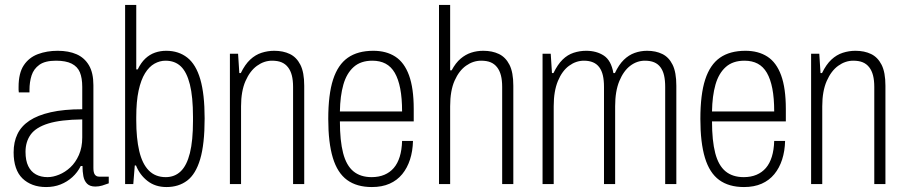

<svg xmlns="http://www.w3.org/2000/svg" viewBox="-20 -743 3651 775"><path d="M166 12Q136 12 112 3Q88 -6 70.5 -23Q53 -40 44 -66.5Q35 -93 35 -128Q35 -170 50.5 -202Q66 -234 99 -256Q132 -278 185 -290Q238 -302 312 -302V-392Q312 -428 302.5 -451Q293 -474 269.5 -486Q246 -498 206 -498Q162 -498 139 -481.5Q116 -465 107.5 -438.5Q99 -412 99 -380V-370H56Q55 -375 55 -380Q55 -385 55 -392Q55 -448 76 -479.5Q97 -511 133 -524.5Q169 -538 213 -538Q257 -538 289 -524Q321 -510 339 -479.5Q357 -449 357 -399V-65Q357 -46 363 -38Q369 -30 380 -30H419V-3Q406 2 392.5 6Q379 10 365 10Q343 10 331.5 -1.5Q320 -13 316.5 -32Q313 -51 313 -73H306Q293 -47 272 -28Q251 -9 224.5 1.5Q198 12 166 12ZM172 -28Q194 -28 218.5 -38Q243 -48 264 -67.5Q285 -87 298.5 -117.5Q312 -148 312 -188V-261Q225 -260 175 -244.5Q125 -229 104 -200Q83 -171 83 -130Q83 -95 94 -72.5Q105 -50 125 -39Q145 -28 172 -28Z M652 12Q607 12 575.5 -12.5Q544 -37 529 -75H524L518 0H485V-723H530V-463H536Q549 -490 566.5 -506.5Q584 -523 605.5 -530.5Q627 -538 651 -538Q701 -538 736 -510.5Q771 -483 788.5 -423Q806 -363 806 -265Q806 -161 788 -100.5Q770 -40 735.5 -14Q701 12 652 12ZM649 -28Q685 -28 709.5 -51.5Q734 -75 746.5 -125Q759 -175 759 -255V-271Q759 -352 746.5 -402Q734 -452 710 -475Q686 -498 648 -498Q625 -498 603.5 -486Q582 -474 565.5 -447.5Q549 -421 539.5 -377.5Q530 -334 530 -270V-257Q530 -185 542 -133.5Q554 -82 580.5 -55Q607 -28 649 -28Z M908 0V-526H941L946 -448H952Q969 -483 990 -502.5Q1011 -522 1036 -530Q1061 -538 1087 -538Q1123 -538 1150 -525Q1177 -512 1192.5 -481.5Q1208 -451 1208 -397V0H1163V-392Q1163 -419 1158 -438.5Q1153 -458 1142.5 -471.5Q1132 -485 1116.5 -491.5Q1101 -498 1078 -498Q1046 -498 1017.5 -477.5Q989 -457 971 -416Q953 -375 953 -314V0Z M1481 12Q1420 12 1381 -16.5Q1342 -45 1323.5 -106Q1305 -167 1305 -263Q1305 -362 1324.5 -422Q1344 -482 1384 -510Q1424 -538 1487 -538Q1539 -538 1575.5 -514.5Q1612 -491 1631 -439Q1650 -387 1650 -303V-253H1352Q1352 -175 1365 -125Q1378 -75 1406.5 -51.5Q1435 -28 1480 -28Q1509 -28 1531.5 -37.5Q1554 -47 1569.5 -65Q1585 -83 1593.5 -110.5Q1602 -138 1603 -174H1647Q1646 -133 1635 -99Q1624 -65 1603.5 -40Q1583 -15 1552.5 -1.5Q1522 12 1481 12ZM1352 -293H1603Q1603 -347 1595.5 -385.5Q1588 -424 1573.5 -449Q1559 -474 1536.5 -486Q1514 -498 1483 -498Q1436 -498 1407.5 -472.5Q1379 -447 1366 -401.5Q1353 -356 1352 -293Z M1752 0V-723H1797V-459H1803Q1819 -489 1839 -506Q1859 -523 1882 -530.5Q1905 -538 1931 -538Q1967 -538 1994 -525Q2021 -512 2036.5 -481.5Q2052 -451 2052 -397V0H2007V-392Q2007 -419 2002 -438.5Q1997 -458 1986.5 -471.5Q1976 -485 1960.5 -491.5Q1945 -498 1922 -498Q1890 -498 1861.5 -478Q1833 -458 1815 -417.5Q1797 -377 1797 -314V0Z M2170 0V-526H2203L2208 -448H2214Q2231 -483 2251 -502.5Q2271 -522 2295.5 -530Q2320 -538 2346 -538Q2388 -538 2417.5 -518.5Q2447 -499 2456 -448H2462Q2478 -482 2498 -501.5Q2518 -521 2542 -529.5Q2566 -538 2592 -538Q2627 -538 2653.5 -525Q2680 -512 2695 -481.5Q2710 -451 2710 -397V0H2665V-392Q2665 -419 2660.5 -438.5Q2656 -458 2646 -471.5Q2636 -485 2620.5 -491.5Q2605 -498 2583 -498Q2551 -498 2524 -477.5Q2497 -457 2480 -416Q2463 -375 2463 -314V0H2418V-392Q2418 -419 2413.5 -438.5Q2409 -458 2399 -471.5Q2389 -485 2373.5 -491.5Q2358 -498 2337 -498Q2305 -498 2277 -477.5Q2249 -457 2232 -416Q2215 -375 2215 -314V0Z M2983 12Q2922 12 2883 -16.5Q2844 -45 2825.5 -106Q2807 -167 2807 -263Q2807 -362 2826.5 -422Q2846 -482 2886 -510Q2926 -538 2989 -538Q3041 -538 3077.5 -514.5Q3114 -491 3133 -439Q3152 -387 3152 -303V-253H2854Q2854 -175 2867 -125Q2880 -75 2908.5 -51.5Q2937 -28 2982 -28Q3011 -28 3033.5 -37.5Q3056 -47 3071.5 -65Q3087 -83 3095.5 -110.5Q3104 -138 3105 -174H3149Q3148 -133 3137 -99Q3126 -65 3105.5 -40Q3085 -15 3054.5 -1.5Q3024 12 2983 12ZM2854 -293H3105Q3105 -347 3097.5 -385.5Q3090 -424 3075.5 -449Q3061 -474 3038.5 -486Q3016 -498 2985 -498Q2938 -498 2909.5 -472.5Q2881 -447 2868 -401.5Q2855 -356 2854 -293Z M3254 0V-526H3287L3292 -448H3298Q3315 -483 3336 -502.5Q3357 -522 3382 -530Q3407 -538 3433 -538Q3469 -538 3496 -525Q3523 -512 3538.5 -481.5Q3554 -451 3554 -397V0H3509V-392Q3509 -419 3504 -438.5Q3499 -458 3488.5 -471.5Q3478 -485 3462.5 -491.5Q3447 -498 3424 -498Q3392 -498 3363.5 -477.5Q3335 -457 3317 -416Q3299 -375 3299 -314V0Z"/></svg>

Font: Archivo Condensed Thin
Style: Regular
Weight: 250
Width: 3
Designer: Hector Gatti
Foundry: Omnibus-Type
Version: Version 2.001